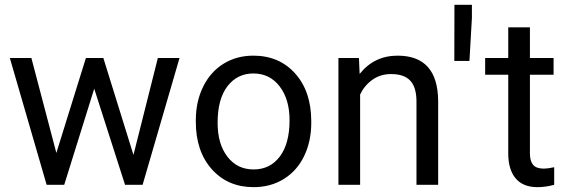

<svg xmlns="http://www.w3.org/2000/svg" viewBox="-20 -770 2364 800"><path d="M536.1 -124.5 637.7 -528.3H728L574.2 0H501L372.6 -400.4L247.6 0H174.3L21 -528.3H110.8L214.8 -132.8L337.9 -528.3H410.6Z M795.9 -269Q795.9 -346.7 826.4 -408.7Q856.9 -470.7 911.4 -504.4Q965.8 -538.1 1035.6 -538.1Q1143.6 -538.1 1210.2 -463.4Q1276.9 -388.7 1276.9 -264.6V-258.3Q1276.9 -181.2 1247.3 -119.9Q1217.8 -58.6 1162.8 -24.4Q1107.9 9.8 1036.6 9.8Q929.2 9.8 862.5 -64.9Q795.9 -139.6 795.9 -262.7ZM886.7 -258.3Q886.7 -170.4 927.5 -117.2Q968.3 -64 1036.6 -64Q1105.5 -64 1146 -117.9Q1186.5 -171.9 1186.5 -269Q1186.5 -356 1145.3 -409.9Q1104 -463.9 1035.6 -463.9Q968.8 -463.9 927.7 -410.6Q886.7 -357.4 886.7 -258.3Z M1475.6 -528.3 1478.5 -461.9Q1539.1 -538.1 1636.7 -538.1Q1804.2 -538.1 1805.7 -349.1V0H1715.3V-349.6Q1714.8 -406.7 1689.2 -434.1Q1663.6 -461.4 1609.4 -461.4Q1565.4 -461.4 1532.2 -438Q1499 -414.6 1480.5 -376.5V0H1390.1V-528.3Z M1946.3 -695.8 1936 -516.1H1873L1873.5 -750H1946.3Z M2188 -656.2V-528.3H2286.6V-458.5H2188V-130.9Q2188 -99.1 2201.2 -83.3Q2214.4 -67.4 2246.1 -67.4Q2261.7 -67.4 2289.1 -73.2V0Q2253.4 9.8 2219.7 9.8Q2159.2 9.8 2128.4 -26.9Q2097.7 -63.5 2097.7 -130.9V-458.5H2001.5V-528.3H2097.7V-656.2Z"/></svg>

Font: Shabnam FD
Style: Regular
Weight: 400
Foundry: DejaVu fonts team - Redesigned by Saber Rastikerdar - Based on Vazir font
Version: Version 5.00;October 20, 2019;FontCreator 12.0.0.2547 64-bit